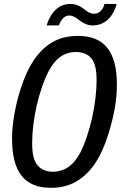

<svg xmlns="http://www.w3.org/2000/svg" viewBox="-20 -921 642 956"><path d="M211.9 -794.4H272.9C279.3 -810.5 286.6 -823.2 295.4 -831.5C304.2 -839.8 314 -843.8 324.7 -843.8C337.4 -843.8 350.6 -838.4 364.3 -828.1L365.2 -827.6L381.8 -815.4C392.1 -808.1 400.4 -803.7 410.6 -799.8C419.4 -796.4 427.7 -794.4 440.9 -794.4C470.7 -794.4 495.6 -804.7 514.6 -821.3C535.2 -839.4 550.8 -865.7 561 -901.4H500C496.6 -886.2 490.2 -874.5 481 -865.7C472.2 -857.4 461.9 -852.5 447.3 -852.5C439.5 -852.5 435.1 -854 429.7 -856C423.8 -857.9 418 -861.3 412.1 -865.7L395 -878.4C383.8 -886.7 374 -892.1 362.8 -896C352.5 -899.4 342.8 -901.4 330.1 -901.4C303.7 -901.4 279.3 -892.6 259.3 -874.5C239.3 -856.4 223.1 -830.1 211.9 -794.4ZM233.4 14.2C279.8 14.2 321.3 4.4 356.9 -15.6C393.6 -36.1 427.7 -68.8 453.1 -106.9C466.8 -127.4 480 -152.3 488.8 -171.4C500 -196.3 508.8 -219.7 519 -252C533.2 -296.4 543.9 -339.4 551.3 -381.3C558.6 -423.3 562 -461.4 562 -500C562 -582 546.4 -642.1 514.6 -682.1C481.4 -724.1 432.1 -742.2 367.7 -742.2C316.4 -742.2 277.3 -731 244.6 -712.9C208 -692.9 176.3 -662.6 147.9 -620.6C136.7 -604 125.5 -585 112.8 -557.1C101.6 -532.7 92.3 -508.3 82 -476.1C67.4 -429.7 58.6 -393.6 50.8 -347.7C43.9 -307.1 40 -272.5 40 -231C40 -147.5 55.7 -85.9 87.4 -45.9C119.1 -5.9 167 14.2 233.4 14.2ZM243.2 -65.9C212.4 -65.9 184.6 -75.7 166 -99.1C148.9 -121.1 140.1 -151.9 140.1 -209.5C140.1 -263.7 147.9 -329.6 162.6 -394.5C177.7 -460.9 199.7 -523.9 222.2 -566.4C237.3 -595.2 256.3 -620.6 279.3 -637.2C302.7 -654.3 330.1 -662.1 358.4 -662.1C392.6 -662.1 418.9 -650.4 435.5 -629.4C452.6 -607.9 460.9 -576.7 460.9 -521C460.9 -468.3 453.6 -400.4 438.5 -334C425.3 -275.9 404.8 -209 379.9 -161.6C366.2 -135.7 348.1 -109.4 322.3 -90.8C298.3 -73.7 271 -65.9 243.2 -65.9Z"/></svg>

Font: Hack
Style: Oblique
Weight: 400
Italic angle: -12°
Monospace: yes
Designer: Christopher Simpkins
Foundry: Christopher Simpkins
Version: Version 2.010